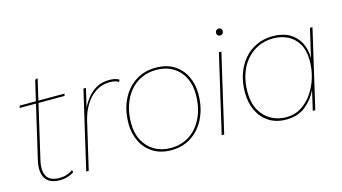

<svg xmlns="http://www.w3.org/2000/svg" viewBox="-75 -909 2114 1187"><g transform="rotate(-15 981.5 -316.0)"><path d="M185 10Q141 10 115 -7.5Q89 -25 81 -58.5Q73 -92 83 -140L197 -630L214 -635L99 -138Q85 -75 105.5 -39.5Q126 -4 186 -4Q211 -4 232 -11Q253 -18 272 -31L277 -18Q260 -5 235.5 2.5Q211 10 185 10ZM59 -486 63 -500H350L346 -486Z M355 0 471 -500H487L452 -349L447 -356Q466 -399 492 -434Q518 -469 554 -489.5Q590 -510 639 -510Q657 -510 673.5 -506.5Q690 -503 701 -495L694 -482Q684 -490 669 -493Q654 -496 637 -496Q586 -496 546 -469Q506 -442 479.5 -397.5Q453 -353 441 -300L371 0Z M899 9Q830 9 782 -21.5Q734 -52 709 -103.5Q684 -155 684 -216Q684 -302 715.5 -368Q747 -434 803.5 -471.5Q860 -509 935 -509Q1005 -509 1052.5 -478.5Q1100 -448 1124.5 -397.5Q1149 -347 1149 -285Q1149 -200 1117.5 -133.5Q1086 -67 1030 -29Q974 9 899 9ZM899 -5Q951 -5 994 -25Q1037 -45 1068 -82.5Q1099 -120 1116 -171.5Q1133 -223 1133 -285Q1133 -349 1108.5 -396Q1084 -443 1039.5 -469Q995 -495 935 -495Q883 -495 839.5 -475Q796 -455 765 -417.5Q734 -380 717 -329Q700 -278 700 -216Q700 -153 725 -105.5Q750 -58 795 -31.5Q840 -5 899 -5Z M1372 -598Q1363 -598 1357.5 -604Q1352 -610 1352 -618Q1352 -629 1358.5 -635.5Q1365 -642 1375 -642Q1384 -642 1389.5 -636Q1395 -630 1395 -622Q1395 -611 1389 -604.5Q1383 -598 1372 -598ZM1354 -500 1238 0H1222L1338 -500Z M1634 10Q1570 10 1524 -19.5Q1478 -49 1453.5 -100Q1429 -151 1429 -217Q1429 -279 1446.5 -332Q1464 -385 1497.5 -425Q1531 -465 1578.5 -487.5Q1626 -510 1685 -510Q1747 -510 1790 -485.5Q1833 -461 1856 -417Q1879 -373 1878 -316L1921 -500H1937L1821 0H1805L1834 -126Q1807 -69 1758 -29.5Q1709 10 1634 10ZM1638 -4Q1691 -4 1733 -30Q1775 -56 1805 -99.5Q1835 -143 1851 -195.5Q1867 -248 1867 -302Q1867 -372 1841 -414.5Q1815 -457 1773.5 -476.5Q1732 -496 1684 -496Q1630 -496 1586.5 -475.5Q1543 -455 1511 -417.5Q1479 -380 1462 -329Q1445 -278 1445 -216Q1445 -149 1470.5 -101.5Q1496 -54 1540 -29Q1584 -4 1638 -4Z"/></g></svg>

Font: Work Sans Thin
Style: Italic
Weight: 250
Italic angle: -13°
Designer: Wei Huang
Foundry: Wei Huang
Version: Version 2.012